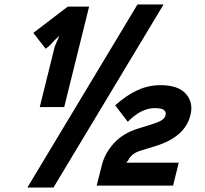

<svg xmlns="http://www.w3.org/2000/svg" viewBox="-20 -840 929 870"><path d="M383.8 -810.1 271 -355H160.2L228 -628.9L249 -678.2L228 -658.2L203.1 -631.8L187 -619.1L130.9 -690.9L287.1 -810.1ZM603 -819.8H721.2L222.2 9.8H104ZM842.8 -317.9Q818.8 -219.7 685.1 -178.2L616.2 -157.2Q574.2 -144 560.1 -111.8Q560.1 -111.3 551.8 -103H790L764.2 1H418L441.9 -92.8Q455.1 -146 496.3 -191.2Q537.6 -236.3 604 -256.8L662.1 -274.9Q700.2 -286.6 713.9 -296.1Q727.5 -305.7 730 -317.9Q733.9 -331.5 723.9 -340.8Q713.9 -350.1 681.2 -350.1Q619.6 -350.1 559.1 -288.1L502 -362.8Q554.7 -409.7 604.2 -431.9Q653.8 -454.1 707 -454.1Q788.1 -454.1 822.8 -414.3Q857.4 -374.5 842.8 -317.9Z"/></svg>

Font: Sinkin Sans 700 Bold Italic
Style: Bold Italic
Weight: 700
Italic angle: -112°
Designer: Keith Bates
Foundry: K-Type
Version: Sinkin Sans (version 1.0)  by Keith Bates   •   © 2014   www